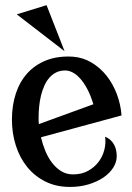

<svg xmlns="http://www.w3.org/2000/svg" viewBox="-20 -719 520 755"><path d="M141.1 -179.2Q147.5 -151.9 158.2 -125.7Q168.9 -99.6 184.6 -79.1Q200.2 -58.6 220.7 -45.9Q241.2 -33.2 267.1 -33.2Q301.3 -33.2 326.7 -47.4Q352.1 -61.5 368.2 -83.3Q384.3 -105 390.6 -131.1Q397 -157.2 393.1 -181.2Q406.7 -175.8 415.8 -167Q424.8 -158.2 429.9 -147.7Q435.1 -137.2 437 -126.2Q439 -115.2 439 -105Q439 -81.5 425.3 -59.8Q411.6 -38.1 387 -21.2Q362.3 -4.4 328.6 5.9Q294.9 16.1 254.9 16.1Q201.2 16.1 158.9 -4.9Q116.7 -25.9 87.4 -61.8Q58.1 -97.7 42.5 -146Q26.9 -194.3 26.9 -249Q26.9 -304.7 42.5 -351.8Q58.1 -398.9 88.6 -432.1Q119.1 -465.3 163.6 -482.4Q208 -499.5 266.1 -496.1Q306.2 -493.2 339.8 -473.1Q373.5 -453.1 398.7 -421.6Q423.8 -390.1 439.2 -349.6Q454.6 -309.1 458 -265.1ZM131.8 -257.8Q131.8 -251 131.8 -244.4Q131.8 -237.8 132.8 -231L347.2 -309.1Q336.4 -344.2 323 -369.4Q309.6 -394.5 294.9 -410.6Q280.3 -426.8 265.4 -434.3Q250.5 -441.9 236.8 -441.9Q216.3 -441.9 200.7 -434.1Q185.1 -426.3 173.6 -412.8Q162.1 -399.4 154.1 -381.3Q146 -363.3 141.1 -342.8Q136.2 -322.3 134 -300.5Q131.8 -278.8 131.8 -257.8ZM45.9 -662.6 163.1 -698.7 233.9 -517.6Z"/></svg>

Font: Risque
Style: Regular
Weight: 400
Designer: Astigmatic (AOETI)
Foundry: Astigmatic (AOETI)
Version: Version 1.000